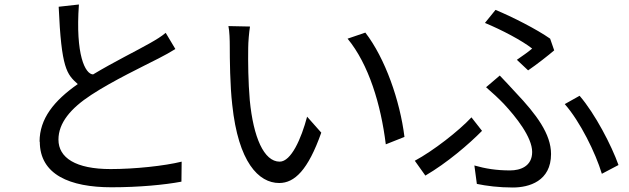

<svg xmlns="http://www.w3.org/2000/svg" viewBox="-20 -812 2796 854"><path d="M157 -182C157 -35 291 21 476 21C599 21 713 10 787 -4L788 -93C711 -74 579 -60 472 -60C317 -60 240 -110 240 -191C240 -265 294 -330 386 -390C482 -453 619 -518 685 -552C714 -567 738 -580 760 -594L717 -666C697 -649 675 -636 647 -620C593 -589 487 -537 394 -481C359 -482 315 -568 331 -792L241 -782C253 -506 277 -482 326 -438C220 -364 156 -284 156 -182Z M996 -696C1001 -673 1002 -632 1002 -608C1002 -550 1003 -432 1013 -346C1040 -91 1130 2 1222 2C1290 2 1350 -55 1409 -222L1346 -293C1320 -195 1275 -93 1224 -93C1154 -93 1107 -201 1091 -366C1084 -447 1083 -537 1084 -599C1084 -625 1088 -670 1092 -694ZM1526 -640C1620 -526 1674 -348 1696 -170L1779 -203C1759 -365 1693 -553 1605 -667Z M1825 -97 1872 -31C1968 -87 2066 -171 2124 -230L2077 -290C2020 -229 1907 -141 1825 -97ZM2090 -76 2101 6C2144 15 2199 22 2261 22C2333 22 2431 -6 2431 -127C2431 -216 2366 -303 2274 -400C2251 -425 2227 -451 2203 -476L2142 -424C2169 -401 2200 -372 2221 -350C2275 -292 2347 -202 2347 -136C2347 -72 2294 -54 2249 -54C2187 -54 2139 -62 2090 -76ZM2137 -710C2212 -679 2303 -631 2347 -596C2332 -583 2304 -563 2279 -546L2329 -499C2366 -524 2422 -568 2445 -588L2427 -640C2367 -682 2259 -737 2184 -768ZM2492 -349C2560 -272 2629 -132 2657 -39L2731 -78C2700 -165 2627 -306 2558 -386Z"/></svg>

Font: GenEiGothic-pro-Regular
Style: Regular
Weight: 400
Designer: Ryoko NISHIZUKA (kana & ideographs); Paul D. Hunt (Latin, Greek & Cyrillic); Wenlong ZHANG (bopomofo); Sandoll Communica
Foundry: Adobe Systems Incorporated; o_tamon
Version: Version 1.000.140830